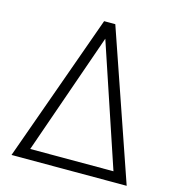

<svg xmlns="http://www.w3.org/2000/svg" viewBox="-106 -801 813 891"><g transform="rotate(15 300.0 -355.5)"><path d="M338.4 -710.9 583.5 0H30.3L284.7 -710.9ZM106.9 -49.3H506.8L311 -633.8Z"/></g></svg>

Font: Roboto Mono Light
Style: Regular
Weight: 300
Designer: Google
Version: Version 2.000985; 2015; ttfautohint (v1.3)